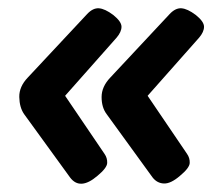

<svg xmlns="http://www.w3.org/2000/svg" viewBox="-20 -489 536 463"><path d="M237 -214Q225 -230 225 -255Q225 -280 246 -302L389 -455Q403 -470 417.5 -469Q432 -468 452 -453Q472 -437 472 -424.5Q472 -412 460 -398L336 -258L431 -118Q438 -108 437.5 -96Q437 -84 414 -65Q392 -46 375.5 -46.5Q359 -47 348 -61ZM38 -214Q27 -230 26.5 -255Q26 -280 47 -302L190 -455Q204 -470 218.5 -469Q233 -468 253 -453Q273 -437 273 -424.5Q273 -412 261 -398L137 -258L232 -118Q239 -108 238.5 -96Q238 -84 215 -65Q173 -29 149 -61Z"/></svg>

Font: AsCom
Style: Bold Italic
Weight: 700
Italic angle: -48°
Designer: AsCom
Foundry: AsCom
Version: Version 1.001